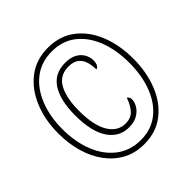

<svg xmlns="http://www.w3.org/2000/svg" viewBox="-193 -875 1034 1034"><g transform="rotate(-45 324.0 -357.5)"><path d="M325 10Q256 10 203 -19Q150 -48 113 -98.5Q76 -149 57 -215.5Q38 -282 38 -358Q38 -461 72.5 -544Q107 -627 171 -676Q235 -725 326 -725Q416 -725 479.5 -676Q543 -627 576 -544Q609 -461 609 -358Q609 -255 575.5 -171.5Q542 -88 478.5 -39Q415 10 325 10ZM328 -19Q407 -19 463 -63Q519 -107 548.5 -183.5Q578 -260 578 -358Q578 -456 548 -532.5Q518 -609 462 -652.5Q406 -696 326 -696Q245 -696 188 -652Q131 -608 100.5 -531.5Q70 -455 70 -359Q70 -261 101 -184Q132 -107 190 -63Q248 -19 328 -19ZM331 -112Q257 -112 214 -176Q171 -240 171 -363Q171 -477 211 -539.5Q251 -602 333 -602Q374 -602 400 -587.5Q426 -573 438.5 -550Q451 -527 451 -503Q451 -483 444 -470.5Q437 -458 427 -458Q427 -488 419 -515Q411 -542 390.5 -558.5Q370 -575 331 -575Q264 -575 233.5 -519Q203 -463 203 -366Q203 -255 238 -197.5Q273 -140 332 -140Q376 -140 399 -167.5Q422 -195 435 -234Q449 -225 449 -208Q449 -187 435.5 -164.5Q422 -142 396 -127Q370 -112 331 -112Z"/></g></svg>

Font: Noto Serif ExtraCondensed ExtraLight
Style: Italic
Weight: 200
Width: 2
Italic angle: -12°
Designer: Monotype Design Team
Foundry: Monotype Imaging Inc.
Version: Version 2.014; ttfautohint (v1.8.4.7-5d5b)